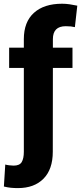

<svg xmlns="http://www.w3.org/2000/svg" viewBox="-40 -780 428 1014"><path d="M342.8 -528.3V-421.4H239.3L238.8 21.5Q238.8 114.3 189.7 163.8Q140.6 213.4 54.7 213.4Q35.2 213.4 17.8 211.7Q0.5 210 -19.5 205.1L-12.2 88.9Q-4.9 91.3 8.8 93Q22.5 94.7 31.7 94.7Q63.5 94.7 74.7 75.9Q85.9 57.1 85.9 21.5V-421.4H8.3V-528.3H85.9V-573.2Q85.9 -664.1 139.2 -712.2Q192.4 -760.3 288.1 -760.3Q308.1 -760.3 327.9 -757.3Q347.7 -754.4 368.2 -750L355.5 -636.7Q344.7 -639.2 334 -640.4Q323.2 -641.6 307.1 -641.6Q239.3 -641.6 239.3 -573.2V-528.3Z"/></svg>

Font: Vazirmatn RD UI ExtraBold
Style: Regular
Weight: 800
Designer: Saber Rastikerdar
Foundry: Saber Rastikerdar
Version: Version 33.003